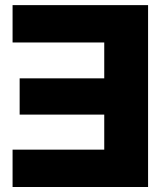

<svg xmlns="http://www.w3.org/2000/svg" viewBox="-20 -748 659 768"><path d="M572.3 -727.5V0H30.3V-149.4H397V-289.6H58.6V-434.6H397V-578.1H30.3V-727.5Z"/></svg>

Font: Inter Display ExtraBold
Style: Regular
Weight: 800
Designer: Rasmus Andersson
Foundry: rsms
Version: Version 4.000;git-a52131595